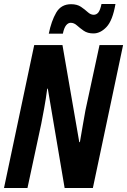

<svg xmlns="http://www.w3.org/2000/svg" viewBox="-22 -939 635 959"><path d="M-2 0 148.9 -713.9H290L374 -229H377Q384.8 -274.9 392.3 -317.6Q399.9 -360.4 404.8 -388.2L475.1 -713.9H592.8L441.9 0H300.8L216.8 -496.1H213.9Q207.5 -445.8 198.5 -397.2Q189.5 -348.6 184.1 -320.8L115.2 0ZM221.7 -771Q234.4 -834 258.8 -876Q283.2 -918 333 -918Q363.3 -918 382.6 -904.8Q401.9 -891.6 416.3 -878.4Q430.7 -865.2 445.8 -865.2Q460 -865.2 469.2 -876.7Q478.5 -888.2 484.9 -918.9H554.7Q540.5 -836.4 510 -804.2Q479.5 -772 444.8 -772Q415.5 -772 396.2 -785.4Q377 -798.8 362.3 -812Q347.7 -825.2 331.1 -825.2Q318.4 -825.2 308.1 -812.5Q297.9 -799.8 292 -771Z"/></svg>

Font: Open Sans Condensed
Style: Bold Italic
Weight: 700
Width: 3
Italic angle: -12°
Designer: Monotype Design Team
Foundry: Monotype Imaging Inc.
Version: Version 3.003; ttfautohint (v1.8.4)